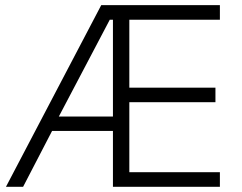

<svg xmlns="http://www.w3.org/2000/svg" viewBox="-20 -718 932 738"><path d="M2.9 0 369.1 -698.2H825.2V-642.1H477.1V-380.9H808.1V-325.2H477.1V-56.2H825.2V0H414.1V-214.8H180.2L68.8 0ZM206.1 -270H414.1V-642.1H401.9Z"/></svg>

Font: Anuphan Light
Style: Regular
Weight: 300
Designer: Mike Abbink, Paul van der Laan, Pieter van Rosmalen, Mint Tantisuwanna
Foundry: Bold Monday; Cadson Demak
Version: Version 3.002;hotconv 1.0.109;makeotfexe 2.5.65596